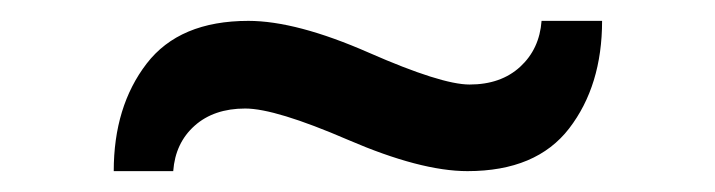

<svg xmlns="http://www.w3.org/2000/svg" viewBox="-20 -435 685 184"><path d="M428 -271Q383 -271 313.5 -301Q244 -331 215 -331Q185 -331 166.5 -314.5Q148 -298 146 -271H89Q89 -333 120.5 -374Q152 -415 218 -415Q264 -415 333.5 -384.5Q403 -354 430 -354Q460 -354 478.5 -371Q497 -388 499 -415H557Q557 -353 525.5 -312Q494 -271 428 -271Z"/></svg>

Font: Overpass
Style: Regular
Weight: 400
Designer: Delve Withrington, Thomas Jockin
Foundry: Delve Fonts
Version: Version 3.000;DELV;Overpass